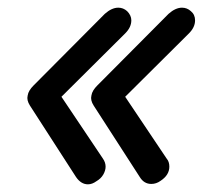

<svg xmlns="http://www.w3.org/2000/svg" viewBox="-20 -517 538 500"><path d="M209 -37Q191 -37 178 -56L58 -242Q49 -256 52 -268Q53 -275 57 -281.5Q61 -288 67 -294L253 -481Q271 -497 288 -497Q301 -497 311 -488Q322 -477 322 -464Q322 -446 306 -430L140 -265L248 -104Q255 -94 255 -83Q255 -73 249 -62.5Q243 -52 231 -45Q220 -37 209 -37ZM374 -38Q355 -38 344 -56L224 -242Q215 -256 218 -268Q219 -275 223 -281.5Q227 -288 233 -294L419 -481Q437 -497 454 -497Q467 -497 477 -488Q488 -479 488 -464Q488 -446 472 -430L306 -265L414 -104Q421 -96 421 -83Q421 -61 398 -46Q387 -38 374 -38Z"/></svg>

Font: Kodchasan Medium
Style: Italic
Weight: 500
Italic angle: -10°
Version: Version 1.000; ttfautohint (v1.6)